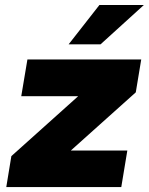

<svg xmlns="http://www.w3.org/2000/svg" viewBox="-20 -756 602 776"><path d="M5.4 0 25.9 -125 294.9 -366.2V-367.2H65.9L90.8 -515.6H550.8L528.8 -382.8L267.1 -148.4V-147.5H494.6L470.2 0ZM257.3 -576.7 381.8 -735.8H561.5L386.2 -576.7Z"/></svg>

Font: Inter Display Black
Style: Italic
Weight: 900
Italic angle: -9.39999°
Designer: Rasmus Andersson
Foundry: rsms
Version: Version 4.000;git-a52131595